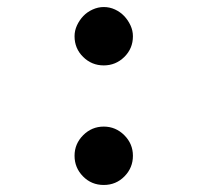

<svg xmlns="http://www.w3.org/2000/svg" viewBox="-20 -516 590 546"><path d="M275 -330Q309 -330 333.5 -354Q358 -378 358 -413Q358 -429 351 -444Q344 -459 333 -470.5Q322 -482 307 -489Q292 -496 275 -496Q259 -496 243.5 -489Q228 -482 217 -470.5Q206 -459 199 -444Q192 -429 192 -413Q192 -378 216.5 -354Q241 -330 275 -330ZM275 10Q310 10 334 -14.5Q358 -39 358 -73Q358 -107 333.5 -131.5Q309 -156 275 -156Q241 -156 216.5 -131.5Q192 -107 192 -73Q192 -39 216 -14.5Q240 10 275 10Z"/></svg>

Font: Codetta
Style: Regular
Weight: 400
Italic angle: -11°
Designer: Ulrich Proeller
Foundry: PROSA GmbH
Version: Version 2.00;September 29, 2018;FontCreator 11.5.0.2427 64-b